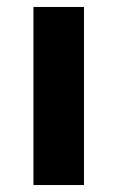

<svg xmlns="http://www.w3.org/2000/svg" viewBox="-20 -531 337 551"><path d="M76 0V-511H221V0Z"/></svg>

Font: Overpass Heavy
Style: Regular
Weight: 900
Designer: Delve Withrington, Thomas Jockin
Foundry: Delve Fonts
Version: Version 3.000;DELV;Overpass